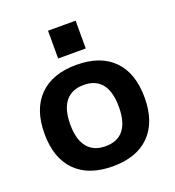

<svg xmlns="http://www.w3.org/2000/svg" viewBox="-136 -845 874 961"><g transform="rotate(-20 301.5 -364.5)"><path d="M302 10Q174 10 104.5 -60Q35 -130 35 -260Q35 -390 104.5 -460Q174 -530 302 -530Q430 -530 499 -460Q568 -390 568 -260Q568 -130 499 -60Q430 10 302 10ZM302 -97Q366 -97 398.5 -138Q431 -179 431 -260Q431 -341 398.5 -382Q366 -423 302 -423Q239 -423 205.5 -382Q172 -341 172 -260Q172 -179 205.5 -138Q239 -97 302 -97ZM228 -591V-739H375V-591Z"/></g></svg>

Font: M PLUS 1
Style: Bold
Weight: 700
Designer: Coji Morishita
Foundry: UNDERFOREST DESIGN
Version: Version 1.001